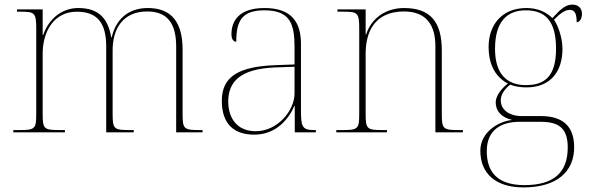

<svg xmlns="http://www.w3.org/2000/svg" viewBox="-20 -577 2575 837"><path d="M38 0H263V-10H243C170 -10 166 -14 166 -84V-343C166 -440 215 -526 315 -526C409 -526 443 -471 443 -374V0H563V-10H548C475 -10 471 -14 471 -84V-358C471 -452 516 -527 622 -527C712 -527 748 -472 748 -374V0H863V-10H853C780 -10 776 -14 776 -84V-361C776 -478 729 -543 622 -542C535 -541 484 -489 467 -414H465C451 -495 412 -542 321 -542C249 -542 192 -494 168 -424H166V-536H54V-526H71C131 -526 138 -521 138 -452V-84C138 -14 134 -10 61 -10H38Z M1089 10C1187 10 1241 -63 1263 -115H1265V0H1357V-10H1350C1296 -10 1292 -25 1292 -100V-386C1292 -481 1250 -542 1133 -542C1018 -542 989 -482 989 -428C989 -409 996 -395 1010 -395C1010 -486 1034 -532 1133 -532C1246 -532 1264 -471 1264 -371V-296L1181 -293C1023 -287 947 -245 947 -138C947 -39 997 10 1089 10ZM1095 -5C1013 -5 975 -62 975 -135C975 -221 1028 -277 1179 -283L1264 -286V-170C1264 -94 1189 -5 1095 -5Z M1446 0H1667V-10H1651C1578 -10 1574 -14 1574 -84V-344C1574 -433 1610 -527 1741 -527C1842 -527 1878 -464 1878 -375V0H1998V-10H1983C1910 -10 1906 -14 1906 -84V-357C1906 -482 1856 -542 1741 -542C1664 -542 1600 -500 1576 -427H1574V-536H1451V-526H1479C1539 -526 1546 -521 1546 -452V-84C1546 -14 1542 -10 1469 -10H1446Z M2262 240C2409 240 2483 170 2483 65C2483 -27 2433 -71 2338 -71H2255C2200 -71 2163 -98 2163 -140C2163 -161 2175 -185 2204 -208C2224 -200 2249 -196 2275 -196C2379 -196 2432 -264 2432 -364C2432 -417 2410 -470 2395 -491C2424 -521 2445 -534 2464 -534C2484 -534 2494 -520 2494 -480C2506 -480 2517 -494 2517 -517C2517 -542 2500 -557 2475 -557C2447 -557 2424 -538 2388 -498C2361 -525 2323 -542 2275 -542C2169 -542 2110 -470 2110 -372C2110 -311 2130 -246 2194 -213C2158 -184 2141 -155 2141 -130C2141 -94 2165 -65 2213 -54C2155 -49 2074 -2 2074 80C2074 179 2140 240 2262 240ZM2272 -206C2194 -206 2138 -250 2138 -364C2138 -487 2194 -532 2272 -532C2356 -532 2404 -487 2404 -365C2404 -243 2354 -206 2272 -206ZM2266 230C2143 230 2102 167 2102 82C2102 -11 2165 -46 2245 -46H2336C2413 -46 2455 -21 2455 66C2455 177 2392 230 2266 230Z"/></svg>

Font: Noto Serif Display Thin
Style: Regular
Weight: 100
Designer: Monotype Design Team
Foundry: Monotype Imaging Inc.
Version: Version 2.009